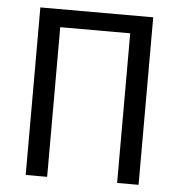

<svg xmlns="http://www.w3.org/2000/svg" viewBox="-49 -703 698 749"><g transform="rotate(5 300.0 -328.0)"><path d="M79 0H163V-586H437V0H521V-656H79Z"/></g></svg>

Font: Hasklig
Style: Regular
Weight: 400
Monospace: yes
Designer: Paul D. Hunt, Teo Tuominen
Foundry: Adobe Systems Incorporated
Version: Version 2.030;PS 1.0;hotconv 16.6.51;makeotf.lib2.5.65220